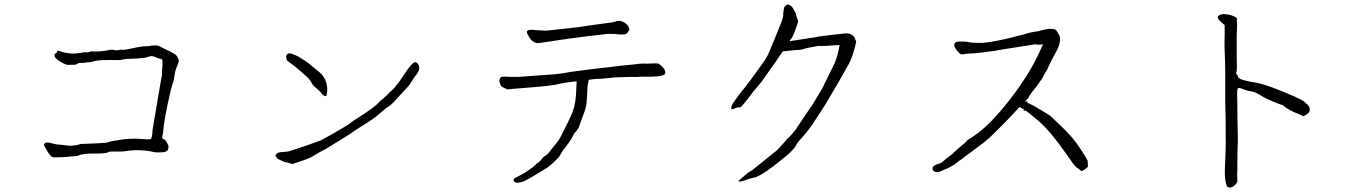

<svg xmlns="http://www.w3.org/2000/svg" viewBox="-20 -790 6160 864"><path d="M687 -104Q680 -104 671 -106Q649 -112 610 -114Q583 -115 560 -112Q531 -108 530 -108Q522 -108 496 -108Q489 -108 481 -108Q469 -107 468 -106Q461 -98 396 -99Q377 -99 369 -98Q343 -94 343 -94Q336 -92 335 -91Q333 -89 325 -88Q313 -87 301 -86Q279 -84 269 -83Q233 -82 228 -82Q218 -82 216 -83Q210 -86 205 -92Q202 -95 189 -116Q179 -133 178 -136Q176 -140 180.5 -144Q185 -148 192 -149Q196 -149 207 -147Q215 -145 225 -142Q234 -140 259 -138Q291 -134 298 -134L325 -137Q334 -139 343 -142Q355 -142 368 -143Q373 -143 417 -145Q461 -147 467 -150Q481 -156 536 -163Q575 -168 624 -164Q657 -161 660 -166Q665 -173 667 -209L704 -427Q709 -453 709 -453Q709 -459 709 -470Q710 -481 711 -494Q712 -509 711 -516Q710 -523 707 -524Q691 -527 677 -534Q662 -541 646 -534Q637 -531 631 -530Q621 -529 609 -528Q596 -526 580 -526Q564 -526 552 -525Q533 -523 523 -520Q517 -519 496 -520Q439 -521 415 -517Q398 -514 395 -512Q393 -511 382 -510Q375 -510 363 -508Q357 -506 342 -507Q335 -508 328 -503L321 -499L286 -498Q279 -498 265 -505Q245 -515 239 -521Q224 -534 225 -539Q225 -540 226 -545Q228 -550 234 -552L240 -563L265 -555Q277 -551 302 -549Q309 -548 335 -551Q343 -552 351 -553Q362 -556 364 -555Q368 -553 376 -555Q390 -559 392 -559Q429 -556 478 -566Q481 -567 485 -567Q501 -560 525 -567Q527 -562 578 -573Q589 -576 608 -579Q622 -582 641 -582Q653 -582 663 -585H673Q676 -587 689 -585Q697 -583 713 -574Q716 -573 731 -565Q741 -561 746 -558Q757 -551 767 -546Q774 -543 781 -528Q785 -520 785 -518Q784 -513 782 -506Q769 -473 769 -470Q763 -437 763 -437Q763 -432 761 -426Q758 -418 756 -411Q754 -403 749 -386Q718 -255 714 -195Q713 -186 710 -175Q709 -170 711 -167Q713 -164 718 -163Q723 -162 729 -152Q735 -142 737 -137Q739 -132 738 -125Q737 -118 735 -115Q733 -112 728 -109Q723 -106 715 -105Q703 -104 687 -104Z M1839 -434 1824 -410Q1817 -402 1813 -397Q1779 -361 1776 -357Q1757 -335 1741 -320Q1736 -315 1732 -313Q1728 -311 1724 -308Q1719 -306 1692 -282Q1673 -265 1654 -252Q1646 -246 1582 -206Q1557 -189 1550 -184Q1541 -178 1489 -146Q1437 -114 1434 -113Q1418 -106 1403 -96Q1387 -86 1373 -79Q1349 -69 1296 -52Q1268 -60 1265 -60Q1263 -59 1234 -73Q1228 -76 1220 -88Q1218 -91 1223.5 -96.5Q1229 -102 1233 -103Q1234 -104 1241 -105Q1254 -106 1265 -107Q1281 -108 1308 -118Q1312 -119 1370 -139Q1421 -157 1423 -158L1476 -187Q1521 -214 1527 -217Q1549 -229 1558 -237Q1559 -238 1559.5 -238Q1560 -238 1561 -240Q1561 -241 1596 -263Q1665 -308 1680 -324Q1687 -332 1691 -336Q1692 -337 1700 -343Q1723 -364 1724 -364Q1725 -367 1735 -376Q1753 -390 1765 -408Q1776 -419 1808 -469Q1814 -478 1819 -484Q1832 -500 1837 -504Q1844 -511 1850 -510Q1856 -509 1862 -501Q1867 -494 1867 -486Q1867 -480 1864 -471Q1862 -465 1855 -456Q1844 -443 1839 -434ZM1359 -446Q1356 -449 1331.5 -470.5Q1307 -492 1295.5 -500Q1284 -508 1278 -512.5Q1272 -517 1270 -521Q1268 -525 1268 -535Q1267 -540 1270 -544Q1275 -549 1277 -549Q1284 -551 1290 -549Q1298 -546 1308 -542Q1318 -539 1336 -527Q1366 -508 1369 -505Q1381 -494 1409 -472Q1435 -452 1443 -432Q1451 -411 1452 -399Q1453 -385 1452 -375Q1450 -365 1449 -360Q1448 -356 1441 -358Q1434 -361 1429 -367Q1423 -377 1406 -391Q1387 -407 1387 -409Q1373 -435 1359 -446Z M2620 -335Q2621 -313 2603 -268Q2586 -223 2585 -218Q2583 -211 2580 -210Q2579 -209 2578 -208Q2577 -206 2575 -202Q2573 -198 2570 -196Q2567 -194 2563 -188Q2560 -181 2552 -167Q2544 -152 2527 -131Q2511 -111 2504 -98Q2497 -84 2489 -77Q2482 -70 2472 -60Q2448 -38 2437 -32Q2426 -26 2421 -22Q2415 -18 2406 -13Q2397 -9 2384 0Q2342 26 2325 30Q2304 35 2295 28Q2290 24 2291 18Q2293 12 2305 7Q2333 -7 2342.5 -13.5Q2352 -20 2357.5 -23.5Q2363 -27 2368 -31Q2373 -35 2376 -36Q2379 -38 2381 -41Q2384 -44 2387 -46Q2390 -48 2392 -51Q2394 -55 2402 -58Q2408 -62 2416 -72Q2424 -84 2435 -90Q2445 -96 2456 -111Q2468 -127 2481 -142Q2496 -160 2506 -180Q2516 -201 2520 -209Q2554 -274 2562 -302.5Q2570 -331 2572 -366Q2574 -401 2575 -422Q2575 -423 2575 -424Q2566 -423 2556 -422Q2515 -417 2509 -415Q2467 -406 2460 -406Q2430 -401 2337 -394Q2264 -389 2265 -387Q2265 -387 2264 -387Q2239 -399 2238 -400Q2232 -405 2229 -417Q2226 -426 2229 -434Q2231 -442 2237 -444Q2240 -445 2255 -445Q2268 -445 2281 -444Q2302 -444 2312 -444Q2319 -444 2354 -447L2453 -454Q2500 -457 2545 -466Q2549 -466 2582 -471Q2636 -478 2651 -480Q2755 -491 2770 -494Q2784 -495 2832 -500Q2860 -504 2874 -504Q2888 -503 2903 -504Q2918 -505 2926 -505Q2938 -505 2941 -504Q2947 -503 2955 -495Q2965 -486 2969 -479Q2974 -472 2974 -465Q2974 -457 2969 -454Q2962 -450 2946 -447Q2940 -446 2915 -445Q2903 -445 2894 -445Q2871 -445 2870 -445Q2846 -443 2822 -444Q2764 -443 2751 -442Q2679 -434 2663 -435Q2647 -433 2629 -431Q2628 -418 2624 -405Q2623 -372 2622 -358Q2621 -344 2620 -335ZM2711 -637Q2676 -633 2632 -628Q2589 -623 2511.5 -612Q2434 -601 2415 -597.5Q2396 -594 2385.5 -599.5Q2375 -605 2369 -612Q2363 -619 2355.5 -633Q2348 -647 2352.5 -651Q2357 -655 2365.5 -656Q2374 -657 2398 -654Q2432 -652 2439 -652Q2454 -653 2522 -661Q2576 -667 2583 -668Q2614 -673 2651 -678Q2683 -683 2710 -686Q2736 -688 2752 -694Q2768 -700 2786 -690.5Q2804 -681 2809 -669Q2814 -657 2812 -654Q2810 -651 2803.5 -643Q2797 -635 2787 -635Q2777 -635 2767 -635Q2749 -637 2748 -637Q2720 -638 2711 -637Z M3634 -227Q3602 -184 3598 -182V-181Q3569 -149 3565 -142Q3563 -135 3560 -133V-132Q3556 -125 3552 -122Q3538 -103 3504 -77Q3489 -64 3477 -55Q3465 -46 3459 -41Q3453 -36 3452 -36Q3442 -30 3433 -22L3401 -2Q3397 0 3390 3H3389Q3383 8 3378 8Q3367 10 3361 12Q3353 15 3351 15H3350Q3349 15 3325 24Q3309 29 3305 26Q3304 25 3303 24Q3305 23 3307.5 20.5Q3310 18 3310 18Q3313 16 3332 -1Q3348 -14 3350 -16Q3359 -20 3365 -24L3433 -79Q3469 -108 3473 -111Q3480 -117 3488 -126Q3514 -155 3515 -156Q3521 -164 3523 -166Q3529 -170 3539 -181Q3566 -212 3566 -215Q3566 -216 3567 -217Q3632 -312 3640 -325L3682 -395Q3687 -407 3707 -447Q3735 -503 3736 -506Q3751 -544 3756 -576Q3756 -580 3758 -584L3759 -587H3755Q3751 -587 3746 -587Q3742 -587 3719 -585Q3693 -583 3678 -583Q3666 -584 3654 -582Q3640 -579 3628 -577Q3615 -575 3605 -572Q3585 -566 3582 -566Q3567 -565 3552 -564L3504 -559H3503L3502 -558Q3497 -549 3493 -545Q3478 -522 3452 -486Q3410 -427 3407 -422Q3401 -415 3389.5 -401.5Q3378 -388 3373 -381H3372Q3368 -375 3342 -341Q3316 -308 3310 -306Q3304 -309 3291 -304Q3277 -298 3273 -299Q3270 -299 3271 -307Q3273 -319 3283 -332Q3299 -354 3303 -360Q3323 -387 3335 -400Q3335 -400 3336 -402L3362 -436L3409 -501Q3431 -531 3439 -551Q3439 -551 3439 -552V-551Q3449 -573 3463 -608Q3485 -662 3491 -677Q3508 -719 3504 -725Q3504 -729 3507 -749Q3508 -755 3509 -757Q3512 -762 3517 -766Q3524 -771 3526 -770Q3539 -766 3545 -758Q3561 -732 3562 -727Q3561 -722 3572 -694Q3550 -622 3537 -612Q3535 -610 3535 -608L3534 -605H3537L3542 -606L3581 -612Q3617 -617 3625 -619Q3632 -619 3647 -622Q3671 -627 3675 -627Q3723 -633 3731 -634Q3737 -635 3760 -637Q3783 -641 3798 -639Q3808 -638 3821 -627Q3822 -626 3823 -624L3833 -604Q3830 -589 3827 -577Q3824 -565 3821 -556Q3815 -536 3807 -518Q3800 -500 3789 -484Q3770 -451 3769 -448Q3767 -443 3733 -386Q3694 -320 3693 -318Q3683 -303 3663.5 -272.5Q3644 -242 3634 -227Z M4598 -335H4603V-330H4600Q4614 -322 4630 -315Q4700 -274 4706 -269Q4770 -210 4800 -176Q4825 -147 4848 -111Q4866 -83 4874 -68L4876 -40Q4867 -29 4847 -20Q4830 -33 4823 -38Q4815 -43 4777 -99Q4706 -201 4652 -247Q4605 -287 4592 -294V-291H4587V-296H4590Q4577 -303 4568 -309Q4521 -256 4446 -183Q4433 -170 4408 -149Q4355 -109 4330 -91Q4321 -85 4308 -74Q4293 -65 4287 -59Q4273 -47 4249 -35Q4224 -24 4208 -17Q4197 -14 4187 -17Q4177 -21 4176 -32Q4176 -38 4183 -44Q4189 -49 4203 -53Q4213 -55 4219 -60Q4227 -67 4239 -77Q4270 -99 4271 -103Q4275 -107 4297 -126Q4311 -137 4321 -146Q4331 -155 4332 -157Q4333 -161 4342 -165Q4353 -171 4362 -178Q4430 -222 4523 -340Q4577 -409 4620 -483Q4643 -522 4669 -581Q4672 -586 4675 -591Q4668 -589 4660 -589Q4649 -589 4647 -589Q4644 -591 4634 -590L4476 -565Q4474 -564 4456 -561Q4376 -551 4375 -551Q4373 -551 4363 -550Q4332 -549 4319.5 -546.5Q4307 -544 4302 -547Q4297 -550 4290 -558Q4283 -566 4278 -575Q4273 -584 4275 -592Q4277 -600 4287 -602Q4297 -604 4311 -603Q4325 -602 4331 -602Q4344 -599 4357 -598Q4357 -598 4381 -597Q4399 -597 4401 -597Q4454 -602 4519 -618Q4573 -632 4576 -632Q4618 -645 4634 -647Q4655 -649 4669 -654Q4684 -659 4703 -660Q4716 -661 4727 -658Q4732 -656 4737 -648Q4739 -646 4741 -640Q4745 -636 4748 -629Q4752 -617 4749 -600Q4744 -576 4731 -554Q4712 -520 4700 -494Q4697 -487 4692 -476Q4681 -461 4673 -443Q4667 -431 4662 -426L4661 -425Q4649 -407 4646 -403Q4636 -390 4625 -377Q4612 -359 4611 -357Q4609 -351 4608 -349H4607Q4600 -341 4593 -334Q4595 -333 4598 -331Z M5546 -708Q5546 -703 5546 -692Q5548 -675 5546 -656Q5545 -637 5545 -555Q5547 -473 5545 -470Q5542 -461 5542 -458Q5542 -456 5544 -456Q5545 -457 5546.5 -455.5Q5548 -454 5549.5 -449.5Q5551 -445 5551 -444Q5556 -434 5582 -428Q5609 -421 5621 -420Q5662 -415 5745 -381Q5812 -354 5814 -351Q5845 -339 5856 -326Q5868 -316 5871 -310Q5874 -305 5874 -296Q5874 -283 5858 -274L5845 -267L5824 -277Q5803 -284 5783 -295.5Q5763 -307 5758 -312Q5754 -317 5752 -317Q5742 -319 5707.5 -333.5Q5673 -348 5661 -356Q5631 -375 5614 -378Q5596 -381 5584 -385Q5572 -389 5562 -393Q5553 -396 5550 -392Q5547 -387 5547 -367Q5548 -345 5548 -316.5Q5548 -288 5548.5 -256Q5549 -224 5550 -186Q5551 -148 5550 -143Q5549 -138 5548.5 -91.5Q5548 -45 5548 -33Q5549 -20 5547 -5Q5547 9 5548 17Q5551 29 5538 42Q5526 54 5514 54Q5502 54 5499 43Q5490 15 5492 -28Q5494 -70 5495 -107.5Q5496 -145 5496 -152Q5495 -160 5495.5 -196.5Q5496 -233 5494.5 -286Q5493 -339 5493.5 -405.5Q5494 -472 5493 -503Q5489 -586 5491 -632V-677L5478 -688Q5468 -697 5463 -704Q5456 -716 5467 -722Q5482 -730 5509 -724Q5536 -718 5545 -709L5546 -710Z"/></svg>

Font: ToneOZ-Pinyin-Tsuipita-TC
Style: Regular
Weight: 400
Designer: ÂÆ£ÂøóÂáåJeffrey Xuan(jeffreyx@gmail.com, ToneOZ.com) ÈòøÂù§(cjkFonts)
Foundry: ToneOZ
Version: Version 0.24071